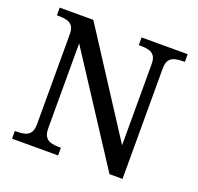

<svg xmlns="http://www.w3.org/2000/svg" viewBox="-125 -849 1012 983"><g transform="rotate(20 381.5 -357.0)"><path d="M38 0V-42H51Q74 -42 92.5 -47Q111 -52 122 -67.5Q133 -83 133 -114V-604Q133 -634 121.5 -648.5Q110 -663 91.5 -667.5Q73 -672 51 -672H38V-714H221L579 -161V-604Q579 -634 567.5 -648.5Q556 -663 537.5 -667.5Q519 -672 497 -672H484V-714H735V-672H722Q700 -672 681 -667Q662 -662 651 -647Q640 -632 640 -600V0H569L194 -576V-114Q194 -83 205 -67.5Q216 -52 235 -47Q254 -42 276 -42H289V0Z"/></g></svg>

Font: Noto Serif Armenian
Style: Regular
Weight: 400
Designer: Monotype Design Team
Foundry: Monotype Imaging Inc.
Version: Version 2.007